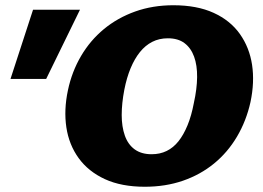

<svg xmlns="http://www.w3.org/2000/svg" viewBox="-20 -695 1002 732"><path d="M532 17Q443 17 380 -12Q317 -41 280 -92Q243 -143 233 -209.5Q223 -276 239 -351Q254 -422 289 -481.5Q324 -541 376 -584Q428 -627 495 -651Q562 -675 641 -675Q731 -675 794.5 -646Q858 -617 894.5 -565.5Q931 -514 941 -448Q951 -382 935 -306Q919 -234 883.5 -174Q848 -114 796 -71.5Q744 -29 677.5 -6Q611 17 532 17ZM558 -107Q590 -107 615.5 -119.5Q641 -132 660.5 -156.5Q680 -181 695 -217.5Q710 -254 719 -302Q731 -356 731.5 -401Q732 -446 720 -479Q708 -512 683.5 -530.5Q659 -549 620 -549Q587 -549 560.5 -535.5Q534 -522 513.5 -496.5Q493 -471 478 -435Q463 -399 454 -353Q444 -301 444 -256.5Q444 -212 456 -178Q468 -144 493.5 -125.5Q519 -107 558 -107ZM156 -394H20L106 -658H285Z"/></svg>

Font: Ysabeau Office Black
Style: Italic
Weight: 900
Italic angle: -12°
Designer: Christian Thalmann (Catharsis Fonts)
Version: Version 2.001;gftools[0.9.30]; featfreeze: tnum,lnum,ss02